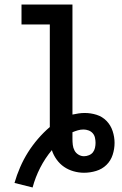

<svg xmlns="http://www.w3.org/2000/svg" viewBox="-20 -755 540 848"><path d="M124 73 44 53Q54 18 69 -16.5Q84 -51 103.5 -82Q123 -113 147.5 -141.5Q172 -170 200 -194V-647H75V-735H300V-249Q313 -252 327 -254Q341 -256 354 -256Q381 -256 406.5 -248Q432 -240 450.5 -221Q469 -202 477.5 -176Q486 -150 486 -124Q486 -97 477.5 -71Q469 -45 450 -26.5Q431 -8 404.5 0Q378 8 351 8Q328 8 305 1.5Q282 -5 263 -18Q244 -31 230 -50.5Q216 -70 209 -92Q179 -56 157.5 -14Q136 28 124 73ZM351 -65Q362 -65 373 -69.5Q384 -74 390.5 -82.5Q397 -91 399.5 -102Q402 -113 402 -124Q402 -135 399.5 -146.5Q397 -158 389.5 -166.5Q382 -175 371 -179Q360 -183 349 -183Q336 -183 324 -179.5Q312 -176 300 -171Q300 -163 300 -156Q300 -149 300 -141Q300 -128 301.5 -115Q303 -102 309 -90.5Q315 -79 326.5 -72Q338 -65 351 -65Z"/></svg>

Font: Iosevka Slab Semibold
Style: Regular
Weight: 600
Monospace: yes
Designer: Belleve Invis
Foundry: Belleve Invis
Version: Version 11.1.1; ttfautohint (v1.8.3)